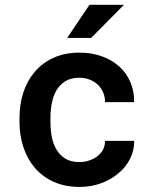

<svg xmlns="http://www.w3.org/2000/svg" viewBox="-20 -753 640 784"><path d="M304.2 -91.3Q269.5 -91.3 246.8 -105.2Q224.1 -119.1 210.9 -142.1Q196.8 -165 191.4 -194.6Q186 -224.1 186 -255.9V-271.5Q186 -302.7 191.7 -332.3Q197.3 -361.8 210.9 -384.8Q224.6 -407.7 247.1 -421.6Q269.5 -435.5 303.7 -435.5Q327.1 -435.5 346.7 -427.7Q366.2 -419.9 380.4 -406.2Q394 -393.1 401.6 -374.8Q409.2 -356.4 408.7 -335.9H527.8Q528.3 -381.3 512 -418.7Q495.6 -456.1 465.8 -482.4Q436 -508.8 395 -523.4Q354 -538.1 305.7 -538.1Q244.6 -538.1 198.7 -517.1Q152.8 -496.1 122.1 -460Q90.8 -423.3 75.2 -375Q59.6 -326.7 59.6 -271.5V-255.9Q59.6 -200.7 75.4 -152.3Q91.3 -104 122.1 -67.9Q152.8 -31.7 199 -10.7Q245.1 10.3 306.2 10.3Q351.1 10.3 391.4 -4.2Q431.6 -18.6 461.9 -43.9Q492.7 -68.8 510.5 -103.3Q528.3 -137.7 527.8 -177.7H408.7Q409.2 -158.2 400.9 -142.3Q392.6 -126.5 377.9 -115.2Q363.3 -104 344.2 -97.7Q325.2 -91.3 304.2 -91.3ZM345.2 -733.4 254.4 -598.1H352.1L486.3 -733.4Z"/></svg>

Font: Roboto Mono SemiBold
Style: Regular
Weight: 600
Monospace: yes
Designer: Google
Version: Version 3.000